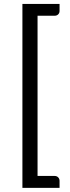

<svg xmlns="http://www.w3.org/2000/svg" viewBox="-20 -786 346 951"><path d="M166 -708V85.5H250.5Q261.5 85.5 268.2 92.5Q275 99.5 275 109.5V144.5H91V-766.5H275V-731.5Q275 -721.5 268.2 -714.8Q261.5 -708 250.5 -708Z"/></svg>

Font: TypoPRO Lato
Style: Regular
Weight: 400
Designer: Lukasz Dziedzic with Adam Twardoch and Botio Nikoltchev
Foundry: tyPoland Lukasz Dziedzic
Version: Version 2.010; 2014-09-01; http://www.latofonts.com/